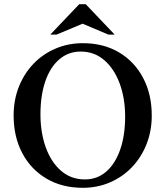

<svg xmlns="http://www.w3.org/2000/svg" viewBox="-20 -886 789 916"><path d="M375 -680Q474 -680 548 -636Q622 -592 663 -514Q704 -436 704 -335Q704 -261 679 -198Q654 -135 609.5 -88.5Q565 -42 505 -16Q445 10 375 10Q276 10 201.5 -34Q127 -78 86 -156Q45 -234 45 -335Q45 -409 70 -472Q95 -535 139.5 -581.5Q184 -628 244.5 -654Q305 -680 375 -680ZM385 -30Q444 -30 487 -67.5Q530 -105 553.5 -172.5Q577 -240 577 -330Q577 -417 551 -487.5Q525 -558 477.5 -599Q430 -640 365 -640Q306 -640 262.5 -602.5Q219 -565 196 -497.5Q173 -430 173 -340Q173 -253 198.5 -182.5Q224 -112 271.5 -71Q319 -30 385 -30ZM497 -721 374 -773 250 -721H220L358 -866H389L527 -721Z"/></svg>

Font: Brygada 1918 SemiBold
Style: Regular
Weight: 600
Designer: Mateusz Machalski | Borys Kosmynka | Przemek Hoffer
Foundry: NIEPODLEGLA 2018
Version: Version 3.006